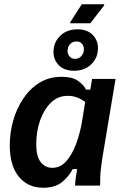

<svg xmlns="http://www.w3.org/2000/svg" viewBox="-20 -870 584 900"><path d="M182.5 10Q110.8 10 68.3 -41.7Q25.8 -93.3 25.8 -189.2Q25.8 -247.5 41.7 -304.2Q57.5 -360.8 88.8 -407.5Q120 -454.2 165 -482.1Q210 -510 268.3 -510Q317.5 -510 344.2 -492.1Q370.8 -474.2 383.3 -450H403.3L411.7 -500H521.7L460 -130.8Q456.7 -109.2 453.8 -86.7Q450.8 -64.2 450 -42.1Q449.2 -20 449.2 0H331.7Q332.5 -16.7 335.4 -37.9Q338.3 -59.2 341.7 -77.5H320.8Q305 -45 272.1 -17.5Q239.2 10 182.5 10ZM225 -83.3Q263.3 -83.3 290.8 -114.6Q318.3 -145.8 336.7 -195.4Q355 -245 364.2 -298.3L379.2 -391.7Q363.3 -404.2 342.9 -412.5Q322.5 -420.8 296.7 -420.8Q252.5 -420.8 219.6 -389.6Q186.7 -358.3 168.3 -306.7Q150 -255 150 -194.2Q150 -135.8 171.2 -109.6Q192.5 -83.3 225 -83.3ZM309.2 -760.8V-765.8L363.3 -850H468.3V-845L403.3 -760.8ZM326.7 -538.3Q281.7 -538.3 256.2 -563.8Q230.8 -589.2 230.8 -626.7Q230.8 -671.7 262.1 -702.1Q293.3 -732.5 343.3 -732.5Q388.3 -732.5 413.8 -707.1Q439.2 -681.7 439.2 -644.2Q439.2 -599.2 407.9 -568.8Q376.7 -538.3 326.7 -538.3ZM331.7 -594.2Q350 -594.2 361.7 -607.5Q373.3 -620.8 373.3 -639.2Q373.3 -655 363.8 -665.4Q354.2 -675.8 338.3 -675.8Q320 -675.8 308.3 -662.9Q296.7 -650 296.7 -631.7Q296.7 -615.8 306.2 -605Q315.8 -594.2 331.7 -594.2Z"/></svg>

Font: Familjen Grotesk SemiBold
Style: Italic
Weight: 600
Italic angle: -9.46201°
Designer: Anders Wikstroem, Jonas Baeckman, Matilda Gysing, Kristian Moeller
Foundry: Familjen STHLM AB
Version: Version 2.002